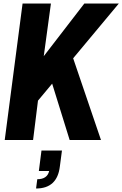

<svg xmlns="http://www.w3.org/2000/svg" viewBox="-20 -800 699 1097"><path d="M186 277 193 224Q250 224 261 177H202L217 60H334L322 151Q307 277 186 277ZM557 0H378L278 -322L197 -225L169 0H7L109 -780H271L230 -479L462 -780H659L398 -467Z"/></svg>

Font: Tanohe Sans
Style: Bold Italic
Weight: 700
Designer: Village Type and Design LLC & Cristiano Sobral
Foundry: Cooper Hewitt Smithsonian Design Museum
Version: Version 1.00;September 29, 2021;FontCreator 13.0.0.2655 64-b